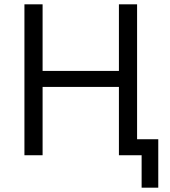

<svg xmlns="http://www.w3.org/2000/svg" viewBox="-20 -718 784 888"><path d="M635 150V0H530V-316H177V0H93V-698H177V-390H530V-698H614V-74H712V150Z"/></svg>

Font: IBM Plex Sans Var
Style: Regular
Weight: 400
Designer: Mike Abbink, Paul van der Laan, Pieter van Rosmalen
Foundry: Bold Monday
Version: Version 3.000